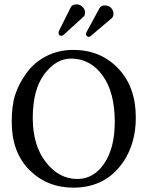

<svg xmlns="http://www.w3.org/2000/svg" viewBox="-20 -855 680 885"><path d="M307 -585Q239 -585 185 -514Q131 -443 131 -311Q131 -185 191.5 -107.5Q252 -30 336 -30Q412 -30 460.5 -101.5Q509 -173 509 -294Q509 -430 452.5 -507.5Q396 -585 307 -585ZM606 -313Q606 -195 549 -110Q468 10 318 10Q197 10 115.5 -71.5Q34 -153 34 -294Q34 -369 50 -418Q66 -467 99 -514Q136 -567 193 -596Q250 -625 318 -625Q443 -625 524.5 -540Q606 -455 606 -313ZM503 -792Q503 -779 496 -772L397 -688Q394 -685 389 -685Q385 -685 380.5 -688.5Q376 -692 376 -698Q376 -702 380 -709L439 -818Q447 -830 462 -830Q482 -830 492.5 -818Q503 -806 503 -792ZM372 -797Q372 -784 365 -778L277 -698Q269 -690 263 -690Q250 -690 250 -702Q250 -708 252 -713L307 -823Q314 -835 334 -835Q347 -835 359.5 -824Q372 -813 372 -797Z"/></svg>

Font: Linux Libertine Mono O
Style: Mono
Weight: 400
Designer: Philipp H. Poll
Foundry: Philipp H. Poll
Version: Version 5.1.7